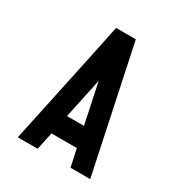

<svg xmlns="http://www.w3.org/2000/svg" viewBox="-169 -838 898 955"><g transform="rotate(30 280.5 -360.0)"><path d="M486.3 -2Q448.2 -2 373 -2Q365.2 -36.1 351.6 -102.5Q302.7 -102.5 206.1 -102.5Q198.2 -69.3 184.6 -2Q146.5 -2 70.3 -2Q111.3 -196.3 194.3 -585Q203.1 -628.9 221.7 -717.8Q259.8 -717.8 335 -717.8Q385.7 -479.5 486.3 -2ZM327.1 -215.8Q310.5 -293 278.3 -446.3Q262.7 -369.1 229.5 -215.8Q261.7 -215.8 327.1 -215.8Z"/></g></svg>

Font: Via Messena
Style: Regular
Weight: 400
Designer: Edward Sonnex
Version: 1.0